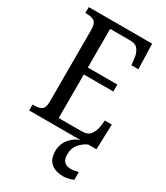

<svg xmlns="http://www.w3.org/2000/svg" viewBox="-230 -811 996 1149"><g transform="rotate(30 268.0 -237.0)"><path d="M31 0V-41H47Q76 -41 94 -53Q112 -65 112 -108V-601Q112 -648 93 -660.5Q74 -673 47 -673H31V-714H469L474 -540H426L421 -582Q419 -615 402 -640Q385 -665 346 -665H207V-398H411V-350H207V-49H367Q408 -49 426 -74Q444 -99 449 -132L454 -174H502L496 0ZM406 240Q350 240 319 213.5Q288 187 288 130Q288 83 318.5 46.5Q349 10 388 0H440Q413 10 386.5 39Q360 68 360 115Q360 149 377 164Q394 179 419 179Q440 179 473 171V224Q459 231 439 235.5Q419 240 406 240Z"/></g></svg>

Font: Noto Serif Tamil Condensed
Style: Regular
Weight: 400
Width: 3
Designer: Indian Type Foundry, Tom Grace, and the Monotype Design Team
Foundry: Monotype Imaging Inc.
Version: Version 2.004; ttfautohint (v1.8.4.7-5d5b)